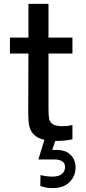

<svg xmlns="http://www.w3.org/2000/svg" viewBox="-20 -720 442 986"><path d="M368 140Q368 184 337.5 215Q307 246 249 246Q216 246 187 235L188 179Q220 187 249 187Q281 187 297.5 173.5Q314 160 314 139Q314 116 298 107.5Q282 99 263 99H178V96L208 -2Q172 -10 153.5 -29.5Q135 -49 130 -75Q125 -101 125 -140L126 -445H31V-527H126V-700H229V-527H352V-445H229V-163Q229 -126 232.5 -109Q236 -92 251.5 -82Q267 -72 303 -72Q328 -72 352 -78V-5Q345 -2 319 1Q293 4 267 4H264L248 50H270Q318 50 343 75.5Q368 101 368 140Z"/></svg>

Font: Be Vietnam Medium
Style: Regular
Weight: 500
Designer: Gabriel Lam
Foundry: TypeRant
Version: Version 4.000